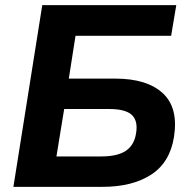

<svg xmlns="http://www.w3.org/2000/svg" viewBox="-20 -725 736 745"><path d="M32 0 144 -705H664L644 -586H273L247 -420H427Q550 -420 611.5 -363.5Q673 -307 655 -193Q639 -94 566 -47Q493 0 378 0ZM199 -118H373Q436 -118 468.5 -140Q501 -162 508 -208Q516 -256 491.5 -279Q467 -302 404 -302H229Z"/></svg>

Font: Winston
Style: Bold Italic
Weight: 700
Italic angle: -9°
Designer: Original fonts by Vernon Adams / Changes by Cristiano Sobral
Foundry: Original fonts by Vernon Adams / Changes by Cristiano Sobral
Version: Version 2.503;July 17, 2020;FontCreator 13.0.0.2655 64-bit